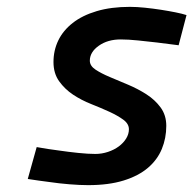

<svg xmlns="http://www.w3.org/2000/svg" viewBox="-20 -531 564 560"><path d="M501 -399Q469 -403 438 -407Q412 -410 383 -413Q354 -416 332 -416Q294 -416 268 -397.5Q242 -379 242 -354Q242 -339 258.5 -328Q275 -317 300 -306.5Q325 -296 353.5 -284Q382 -272 407 -256Q432 -240 448.5 -217.5Q465 -195 465 -164Q465 -128 452 -96.5Q439 -65 411.5 -41.5Q384 -18 340.5 -4.5Q297 9 237 9Q213 9 182.5 6.5Q152 4 125 0Q93 -4 61 -9L87 -102Q120 -96 152 -92Q179 -88 208 -85Q237 -82 258 -82Q277 -82 295 -88Q313 -94 326.5 -104Q340 -114 348 -127Q356 -140 356 -154Q356 -170 339.5 -182Q323 -194 299 -205Q275 -216 246 -227.5Q217 -239 193 -255Q169 -271 152.5 -294Q136 -317 136 -350Q136 -384 150 -413Q164 -442 192 -464Q220 -486 262 -498.5Q304 -511 359 -511Q379 -511 403 -508.5Q427 -506 449.5 -502.5Q472 -499 492 -495Q512 -491 524 -487Z"/></svg>

Font: Panefresco 750wt
Style: Italic
Weight: 750
Foundry: Campivisivi & Chank Co
Version: Version 1.000